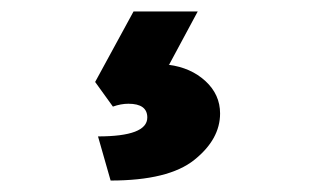

<svg xmlns="http://www.w3.org/2000/svg" viewBox="-20 -70 540 335"><path d="M275 43H274Q313 48 338.5 71.5Q364 95 364 128Q364 173 319 209Q274 245 173 245L151 168Q237 168 237 135Q237 111 204 111Q191 111 177 116L146 73L213 -50H325Z"/></svg>

Font: Martel Sans Heavy
Style: Regular
Weight: 900
Designer: Dan Reynolds and Mathieu Réguer
Foundry: Dan Reynolds and Mathieu Réguer
Version: Version 1.001;PS 001.001;hotconv 1.0.70;makeotf.lib2.5.58329